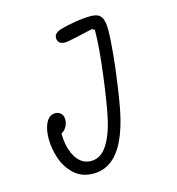

<svg xmlns="http://www.w3.org/2000/svg" viewBox="-107 -603 835 908"><g transform="rotate(-15 310.0 -149.5)"><path d="M77 0Q77 -35 84.8 -60Q92.5 -85 106 -98Q119.5 -111 137.5 -111Q153.5 -111 165 -100.5Q176.5 -90 176.5 -69.5Q176.5 -54.5 169.8 -40Q163 -25.5 151.8 -16.5Q140.5 -7.5 128.5 -7.5L145.5 -54.5Q138 -5 146.8 42.8Q155.5 90.5 180.8 121Q206 151.5 245 151.5Q292.5 151.5 324.2 102.5Q356 53.5 373.5 -32Q388.5 -105 403 -218.5Q411.5 -282.5 416.5 -341.5Q421.5 -400.5 421.5 -443.5L408 -450Q389.5 -446 370.5 -441.5Q347 -436 322 -430.5Q297 -425 283.5 -423Q264.5 -420 251 -425.2Q237.5 -430.5 234.5 -446Q231.5 -462 240.8 -472.2Q250 -482.5 270.5 -488.5Q299 -497 341.8 -504Q384.5 -511 419 -511Q455 -511 468.8 -491.5Q482.5 -472 482.5 -430Q482.5 -381.5 475.2 -307.8Q468 -234 457.5 -162Q447 -90 439 -48Q422 38.5 394.5 96.2Q367 154 328.5 183Q290 212 240 212Q183 212 146.2 177.8Q109.5 143.5 93.2 94.8Q77 46 77 0Z"/></g></svg>

Font: Monaspace Radon Var
Style: Regular
Weight: 400
Designer: Riley Cran and the Lettermatic Team
Version: Version 1.000 (Monaspace Radon Var)